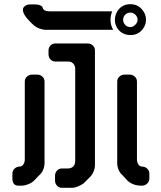

<svg xmlns="http://www.w3.org/2000/svg" viewBox="-20 -790 768 914"><path d="M514 -736H217Q188 -736 183 -753Q183 -759 172.5 -764Q162 -769 147 -769H124Q109 -769 99 -761.5Q89 -754 89 -744Q89 -721 120 -690L133 -677Q149 -661 166.5 -654.5Q184 -648 199 -648H519Q506 -670 506 -696Q506 -715 514 -736ZM379 82 407 54Q418 44 425 27.5Q432 11 432 -3V-550Q432 -564 422 -573.5Q412 -583 399 -583H243Q230 -583 220.5 -573.5Q211 -564 211 -550V-532Q211 -517 220.5 -507Q230 -497 243 -497H306Q320 -497 329 -487Q338 -477 338 -463V-23Q338 -7 328.5 2.5Q319 12 303 12H275Q261 12 251.5 22Q242 32 242 47V70Q242 84 251.5 94Q261 104 274 104H323Q336 104 351.5 97.5Q367 91 379 82ZM167 44Q179 34 185.5 18Q192 2 192 -13V-402Q192 -416 181.5 -425.5Q171 -435 156 -435H134Q119 -435 108.5 -425.5Q98 -416 98 -402V-32Q98 -17 91 -7Q84 3 73 3Q60 3 49.5 12.5Q39 22 39 37V60Q39 94 69 94H81Q97 94 114 87Q131 81 143 69Q155 57 167 44ZM563 44 587 70Q613 94 655 94Q670 94 680.5 84Q691 74 691 60V37Q691 22 680.5 12.5Q670 3 657 3Q645 3 638.5 -7.5Q632 -18 632 -32V-402Q632 -416 621.5 -425.5Q611 -435 596 -435H574Q559 -435 548.5 -425.5Q538 -416 538 -402V-13Q538 2 544.5 18Q551 34 563 44ZM551 -641Q572 -623 601 -623Q633 -623 654 -645Q675 -667 675 -696Q675 -725 654 -747.5Q633 -770 601 -770Q567 -770 547 -747.5Q527 -725 527 -696Q527 -664 551 -641ZM601 -661Q585 -661 575.5 -672Q566 -683 566 -696Q566 -709 575.5 -719.5Q585 -730 601 -730Q615 -730 625 -719.5Q635 -709 635 -696Q635 -683 624 -672Q613 -661 601 -661Z"/></svg>

Font: WD-XL Lubrifont TC
Style: Regular
Weight: 400
Designer: [WD-XL Lubrifont] Copyright 2020-2022 (c) NightFurySL2001, Skr-ZERO; [ZCOOL QingKe HuangYou] Copyright 2018-2022 (c) The
Version: Version 2.001;hotconv 1.1.1;makeotfexe 2.6.0